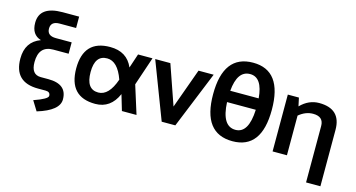

<svg xmlns="http://www.w3.org/2000/svg" viewBox="-91 -1090 3105 1673"><g transform="rotate(15 1461.5 -254.0)"><path d="M300.8 -698.2H449.2V-595.7H301.3Q222.2 -595.7 222.2 -530.3Q222.2 -464.8 301.8 -464.8H444.3V-362.3H306.6Q175.8 -362.3 175.8 -215.3Q175.8 -102.5 262.7 -102.5H331.5Q499.5 -102.5 499.5 35.6Q499.5 136.2 304.7 195.3L251 108.4Q376 64.9 376 36.6Q376 0 334 0H265.1Q48.8 0 48.8 -213.4Q48.8 -365.7 180.2 -414.1Q92.8 -440.4 92.8 -547.9Q92.8 -698.2 300.8 -698.2Z M541 -256.3Q541 -512.7 780.3 -512.7Q932.1 -512.7 987.3 -383.8L1030.3 -512.7H1160.6L1073.7 -254.9L1153.8 0H1022L980 -141.6Q918.5 0 780.3 0Q542 0 541 -256.3ZM780.3 -102.5Q875.5 -102.5 929.2 -258.3Q875.5 -410.2 780.3 -410.2Q670.4 -410.2 670.4 -258.3Q670.4 -102.5 780.3 -102.5Z M1185.1 -512.7H1321.8L1446.3 -154.3L1575.7 -512.7H1712.4L1503.9 0H1380.9Z M1886.7 -312.5Q1896.5 -97.7 2019 -97.7Q2136.7 -97.7 2146 -312.5ZM2144.5 -415Q2129.4 -600.6 2019 -600.6Q1904.3 -600.6 1888.2 -415ZM1751.5 -348.1Q1751.5 -703.1 2019 -703.1Q2281.2 -703.1 2281.2 -348.1Q2281.2 4.9 2019 4.9Q1751.5 4.9 1751.5 -348.1Z M2381.3 0V-512.7H2481.4L2497.6 -437.5Q2571.3 -512.7 2665.5 -512.7Q2862.3 -512.7 2862.3 -323.2V185.5H2732.9V-323.2Q2732.9 -408.2 2638.7 -408.2Q2570.8 -408.2 2510.7 -357.9V0Z"/></g></svg>

Font: SansationBold
Style: Bold
Weight: 700
Designer: Bernd Montag
Version: Version 1.301